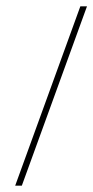

<svg xmlns="http://www.w3.org/2000/svg" viewBox="-20 -559 295 607"><path d="M28 28 234 -539H255L49 28Z"/></svg>

Font: Luxurious Script
Style: Regular
Weight: 400
Designer: Robert E. Leuschke
Foundry: Robert E. Leuschke
Version: Version 1.010; ttfautohint (v1.8.3)